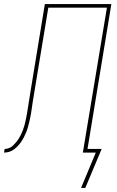

<svg xmlns="http://www.w3.org/2000/svg" viewBox="-58 -755 578 950"><path d="M364 175H343L416 0H352L471 -717H181L114 -312Q109 -283 104.5 -254.5Q100 -226 96 -197Q94 -185 91.5 -172.5Q89 -160 86 -148Q83 -136 79.5 -123.5Q76 -111 71 -99Q66 -87 60 -75.5Q54 -64 46.5 -53Q39 -42 30 -32.5Q21 -23 10 -15Q-1 -7 -13.5 -3.5Q-26 0 -38 0L-35 -18Q-25 -18 -14 -22Q-3 -26 5.5 -34Q14 -42 21.5 -51Q29 -60 35 -69.5Q41 -79 46 -89.5Q51 -100 55 -110.5Q59 -121 62 -131.5Q65 -142 67.5 -153Q70 -164 72 -174.5Q74 -185 76 -196Q81 -226 85.5 -255.5Q90 -285 95 -315L164 -735H493L375 -18H445Z"/></svg>

Font: Iosevka SS04 Thin
Style: Italic
Weight: 100
Italic angle: -9°
Monospace: yes
Designer: Belleve Invis
Foundry: Belleve Invis
Version: Version 19.0.0; ttfautohint (v1.8.4)